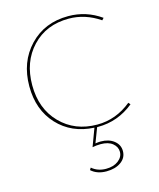

<svg xmlns="http://www.w3.org/2000/svg" viewBox="-134 -756 923 1118"><g transform="rotate(-15 327.5 -197.5)"><path d="M379 91Q428 91 459 115.5Q490 140 490 178Q490 219 455.5 243.5Q421 268 368 268Q311 268 276 236L284 223Q319 253 369 253Q415 253 443.5 231Q472 209 472 178Q472 148 446.5 127Q421 106 375 106Q350 106 325 111L365 4Q229 -3 145 -93.5Q61 -184 61 -326Q61 -473 151.5 -568Q242 -663 385 -663Q493 -663 582 -600L571 -588Q483 -648 384 -648Q248 -648 163.5 -558.5Q79 -469 79 -328Q79 -186 165.5 -97.5Q252 -9 387 -9Q500 -9 593 -85L603 -73Q507 5 387 5H381L347 94Q364 91 379 91Z"/></g></svg>

Font: EauTestSC Thin
Style: Regular
Weight: 250
Designer: Christian Thalmann (Catharsis Fonts)
Version: Version 0.001;PS 000.001;hotconv 1.0.88;makeotf.lib2.5.64775